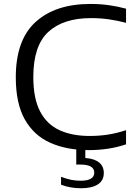

<svg xmlns="http://www.w3.org/2000/svg" viewBox="-20 -770 704 997"><path d="M441 9.5Q326.5 9.5 241.2 -28.5Q156 -66.5 109 -149.5Q62 -232.5 62 -368.5Q62 -562.5 165 -656Q268 -749.5 449 -749.5Q500.5 -749.5 545 -743.2Q589.5 -737 634.5 -725V-651.5Q591.5 -663 546 -669.5Q500.5 -676 453 -676Q308.5 -676 230.8 -604.2Q153 -532.5 153 -370.5Q153 -258 188.5 -190.8Q224 -123.5 289.5 -93.8Q355 -64 445.5 -64Q494 -64 539 -70.8Q584 -77.5 634.5 -94V-20.5Q546.5 9.5 441 9.5ZM401.5 207.5Q344 207.5 297 189V148Q325 159 349.8 163.8Q374.5 168.5 398.5 168.5Q469.5 168.5 469.5 126.5Q469.5 84.5 398 84.5H376V-10H423V50.5Q469 53.5 494 73.2Q519 93 519 128.5Q519 167.5 488 187.5Q457 207.5 401.5 207.5Z"/></svg>

Font: Encode Sans Expanded Expanded
Style: Regular
Weight: 400
Width: 7
Designer: Multiple Designers
Foundry: Impallari Type
Version: Version 3.000; ttfautohint (v1.8.3) -l 8 -r 50 -G 200 -x 14 